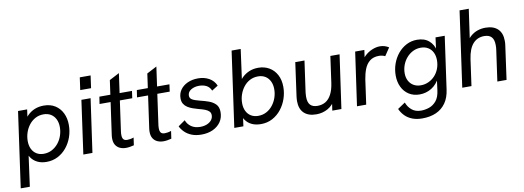

<svg xmlns="http://www.w3.org/2000/svg" viewBox="-67 -1115 4766 1746"><g transform="rotate(-10 2316.0 -242.5)"><path d="M9 204 107 -493H191L171 -346L145 -367Q164 -410 193.5 -440Q223 -470 261 -485.5Q299 -501 345 -501Q406 -501 449.5 -473.5Q493 -446 516.5 -398Q540 -350 540 -288Q540 -230 521.5 -177Q503 -124 468.5 -82Q434 -40 387 -16Q340 8 283 8Q235 8 199.5 -9.5Q164 -27 142.5 -57.5Q121 -88 115 -126L141 -147L93 204ZM270 -69Q312 -69 346 -87Q380 -105 405 -135.5Q430 -166 443 -204.5Q456 -243 456 -283Q456 -325 440.5 -356.5Q425 -388 396.5 -405.5Q368 -423 329 -423Q287 -423 253 -404.5Q219 -386 195 -355Q171 -324 158.5 -286Q146 -248 146 -208Q146 -167 161 -135.5Q176 -104 204 -86.5Q232 -69 270 -69Z M623 0 692 -493H777L707 0ZM697 -582 713 -697H813L797 -582Z M1017 8Q985 8 960 -3.5Q935 -15 920.5 -38.5Q906 -62 906 -99Q906 -106 906.5 -113.5Q907 -121 908 -128L978 -625L1070 -673L996 -146Q995 -139 994.5 -131.5Q994 -124 994 -116Q994 -89 1004.5 -75.5Q1015 -62 1040 -62Q1052 -62 1067.5 -64.5Q1083 -67 1100 -73L1090 -3Q1071 2 1052 5Q1033 8 1017 8ZM848 -427 858 -493H1159L1150 -427Z M1363 8Q1331 8 1306 -3.5Q1281 -15 1266.5 -38.5Q1252 -62 1252 -99Q1252 -106 1252.5 -113.5Q1253 -121 1254 -128L1324 -625L1416 -673L1342 -146Q1341 -139 1340.5 -131.5Q1340 -124 1340 -116Q1340 -89 1350.5 -75.5Q1361 -62 1386 -62Q1398 -62 1413.5 -64.5Q1429 -67 1446 -73L1436 -3Q1417 2 1398 5Q1379 8 1363 8ZM1194 -427 1204 -493H1505L1496 -427Z M1714 8Q1662 8 1623.5 -7.5Q1585 -23 1559.5 -48.5Q1534 -74 1521 -102L1585 -147Q1599 -109 1632 -86Q1665 -63 1715 -63Q1748 -63 1775 -73.5Q1802 -84 1818.5 -104Q1835 -124 1835 -150Q1835 -171 1822.5 -184.5Q1810 -198 1786 -207.5Q1762 -217 1726 -226Q1700 -233 1674.5 -242Q1649 -251 1628 -264.5Q1607 -278 1594.5 -298.5Q1582 -319 1582 -349Q1582 -394 1606 -428Q1630 -462 1672.5 -481.5Q1715 -501 1770 -501Q1827 -501 1871 -476.5Q1915 -452 1935 -405L1878 -369Q1863 -404 1834 -418.5Q1805 -433 1767 -433Q1724 -433 1692.5 -413.5Q1661 -394 1661 -360Q1661 -336 1683 -323Q1705 -310 1754 -298Q1793 -289 1831 -275.5Q1869 -262 1894 -236.5Q1919 -211 1919 -164Q1919 -112 1892.5 -73.5Q1866 -35 1820 -13.5Q1774 8 1714 8Z M2263 8Q2215 8 2179.5 -8.5Q2144 -25 2122 -56Q2100 -87 2093 -130L2121 -147L2101 0H2017L2115 -697H2199L2151 -346L2129 -371Q2145 -410 2173.5 -439Q2202 -468 2240.5 -484.5Q2279 -501 2325 -501Q2382 -501 2426 -475.5Q2470 -450 2495.5 -402.5Q2521 -355 2521 -290Q2521 -235 2503 -182Q2485 -129 2451 -86Q2417 -43 2369.5 -17.5Q2322 8 2263 8ZM2251 -70Q2293 -70 2327 -88Q2361 -106 2385.5 -137Q2410 -168 2423 -206Q2436 -244 2436 -284Q2436 -326 2420.5 -357.5Q2405 -389 2377 -406.5Q2349 -424 2310 -424Q2268 -424 2234 -406Q2200 -388 2176 -357Q2152 -326 2139 -288Q2126 -250 2126 -209Q2126 -168 2141 -136.5Q2156 -105 2184.5 -87.5Q2213 -70 2251 -70Z M2774 8Q2701 8 2661 -30Q2621 -68 2621 -141Q2621 -152 2622 -162Q2623 -172 2624 -183L2667 -493H2752L2712 -209Q2711 -197 2710 -187.5Q2709 -178 2709 -165Q2709 -113 2731.5 -89.5Q2754 -66 2798 -66Q2841 -66 2873 -85.5Q2905 -105 2926.5 -146Q2948 -187 2957 -250L2991 -493H3076L3006 0H2922L2937 -105L2958 -103Q2930 -47 2881.5 -19.5Q2833 8 2774 8Z M3150 0 3220 -493H3305L3286 -361L3261 -363Q3274 -407 3305.5 -438Q3337 -469 3375.5 -485Q3414 -501 3448 -501Q3470 -501 3490 -495.5Q3510 -490 3531 -477L3482 -404Q3471 -410 3455.5 -413.5Q3440 -417 3426 -417Q3374 -417 3341.5 -391.5Q3309 -366 3292 -323Q3275 -280 3267 -228L3235 0Z M3717 212Q3665 212 3625 196.5Q3585 181 3557.5 153Q3530 125 3514 89L3584 42Q3599 84 3632.5 112Q3666 140 3718 140Q3756 140 3793.5 127Q3831 114 3859 80.5Q3887 47 3895 -15L3912 -144L3923 -133Q3892 -69 3841.5 -38Q3791 -7 3731 -7Q3674 -7 3632 -34Q3590 -61 3567.5 -108Q3545 -155 3545 -214Q3545 -271 3563.5 -322.5Q3582 -374 3615 -414Q3648 -454 3693 -477.5Q3738 -501 3791 -501Q3859 -501 3900.5 -465.5Q3942 -430 3954 -373L3945 -364L3962 -493H4047L3979 -10Q3969 65 3934.5 114Q3900 163 3845 187.5Q3790 212 3717 212ZM3756 -87Q3794 -87 3827.5 -102.5Q3861 -118 3886 -145Q3911 -172 3925 -208.5Q3939 -245 3939 -287Q3939 -327 3924 -358Q3909 -389 3880.5 -406.5Q3852 -424 3813 -424Q3773 -424 3739.5 -407Q3706 -390 3681 -361Q3656 -332 3642.5 -295.5Q3629 -259 3629 -220Q3629 -181 3644.5 -151Q3660 -121 3688.5 -104Q3717 -87 3756 -87Z M4122 0 4220 -697H4305L4261 -388L4240 -390Q4259 -428 4287 -452.5Q4315 -477 4350 -489Q4385 -501 4424 -501Q4497 -501 4537 -463Q4577 -425 4577 -352Q4577 -341 4576.5 -331Q4576 -321 4574 -310L4531 0H4446L4486 -284Q4488 -296 4488.5 -306Q4489 -316 4489 -329Q4489 -380 4466.5 -404Q4444 -428 4400 -428Q4336 -428 4295.5 -383Q4255 -338 4241 -243L4207 0Z"/></g></svg>

Font: Hanken Grotesk
Style: Italic
Weight: 400
Italic angle: -8°
Designer: Alfredo Marco Pradil
Foundry: Hanken Design Co.
Version: Version 3.013